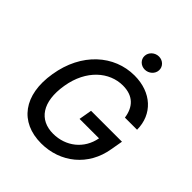

<svg xmlns="http://www.w3.org/2000/svg" viewBox="-254 -1092 1257 1257"><g transform="rotate(45 374.5 -464.0)"><path d="M608.7 -497.5H721.2C720.9 -639.2 616.1 -737.2 458.8 -737.2C271 -737.2 109.4 -595.5 72.1 -363.3C33.7 -133.2 143.1 9.9 340.2 9.9C516.7 9.9 662.6 -105.5 692.1 -289.4L706.7 -372.2H420.5L404.8 -281.6H584.9C563.6 -164.8 467.3 -90.2 350.9 -90.2C222.7 -90.2 151.6 -187.1 181.1 -364C210.2 -540.1 327.8 -637.1 451 -637.1C547.2 -637.1 596.6 -583.5 608.7 -497.5ZM414.1 -874.6C412.3 -839.8 441.4 -811.4 478 -811.4C514.9 -811.4 546.5 -839.8 547.9 -874.6C549.7 -909.8 520.6 -938.2 484 -938.2C447.1 -938.2 415.5 -909.8 414.1 -874.6Z"/></g></svg>

Font: Margiela Sans Medium
Style: Italic
Weight: 500
Italic angle: -9.39999°
Designer: Stefan Endress, Andreas Faust
Version: Version 1.100;FEAKit 1.0